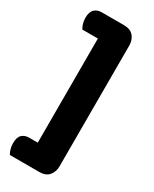

<svg xmlns="http://www.w3.org/2000/svg" viewBox="-203 -709 713 888"><g transform="rotate(30 154.0 -265.0)"><path d="M21 127Q15 118 10.5 103.5Q6 89 6 72Q6 40 20.5 26.5Q35 13 58 13H104V-543H21Q15 -552 10.5 -566.5Q6 -581 6 -598Q6 -629 20.5 -643Q35 -657 58 -657H177Q213 -657 229.5 -636.5Q246 -616 246 -588V58Q246 86 229.5 106.5Q213 127 177 127Z"/></g></svg>

Font: Baloo Chettan 2
Style: Bold
Weight: 700
Designer: Maithili Shingre, Unnati Kotecha and Ek Type
Foundry: Ek Type
Version: Version 1.640;hotconv 1.0.111;makeotfexe 2.5.65597; ttfautoh